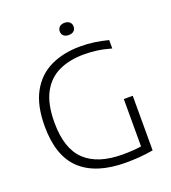

<svg xmlns="http://www.w3.org/2000/svg" viewBox="-162 -1036 1035 1160"><g transform="rotate(-20 356.0 -455.5)"><path d="M448 5.5Q257.5 5.5 159 -85.5Q60.5 -176.5 60.5 -368.5Q60.5 -502.5 107 -586.5Q153.5 -670.5 236 -709.8Q318.5 -749 427 -749Q472.5 -749 515.8 -743Q559 -737 605 -725V-671Q553.5 -685.5 511.5 -690.8Q469.5 -696 430.5 -696Q338.5 -696 269.5 -663.8Q200.5 -631.5 162 -559.8Q123.5 -488 123.5 -369.5Q123.5 -202 204.8 -124.8Q286 -47.5 446 -47.5Q480.5 -47.5 510 -49.5Q539.5 -51.5 566 -55.5V-360H623.5V-9Q572 -0.5 531.8 2.5Q491.5 5.5 448 5.5ZM386.5 -837Q365.5 -837 353.8 -847.5Q342 -858 342 -876Q342 -893.5 353.8 -904.5Q365.5 -915.5 386.5 -915.5Q407.5 -915.5 419.2 -904.5Q431 -893.5 431 -876Q431 -858 419.2 -847.5Q407.5 -837 386.5 -837Z"/></g></svg>

Font: Encode Sans Semi Expanded Light
Style: Regular
Weight: 300
Width: 6
Designer: Multiple Designers
Foundry: Impallari Type
Version: Version 3.000; ttfautohint (v1.8.3) -l 8 -r 50 -G 200 -x 14 